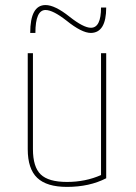

<svg xmlns="http://www.w3.org/2000/svg" viewBox="-20 -730 540 760"><path d="M379.9 -37.1V-519.5H400.4V-24.4Q334 9.8 245.1 9.8Q165 9.8 127.4 -25.9Q89.8 -61.5 89.8 -139.6V-519.5H110.4V-139.6Q110.4 -69.3 141.1 -39.6Q171.9 -9.8 245.1 -9.8Q318.4 -9.8 379.9 -37.1ZM99.6 -599.6Q99.6 -710 160.2 -710Q197.3 -710 254.9 -664.1Q310.5 -620.1 339.8 -620.1Q379.9 -620.1 379.9 -700.2H400.4Q400.4 -600.6 339.8 -599.6Q303.7 -599.6 243.2 -648.4Q189.5 -690.4 160.2 -690.4Q120.1 -690.4 120.1 -599.6Z"/></svg>

Font: Mgen+ 1mn thin
Style: Regular
Weight: 100
Designer: [Source Han Sans]
Ryoko NISHIZUKA  (kana & ideographs); Paul D. Hunt (Latin, Greek & Cyrillic); Wenlong ZHANG  (bopomofo
Version: Version 1.059.20150602